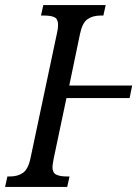

<svg xmlns="http://www.w3.org/2000/svg" viewBox="-37 -734 547 754"><path d="M-8 -41H2Q33 -41 53.5 -55.5Q74 -70 83 -114L187 -605Q191 -621 191 -636Q191 -659 177.5 -666Q164 -673 135 -673H124L133 -714H378L369 -673H359Q327 -673 306.5 -658.5Q286 -644 277 -600L235 -398H482L472 -349H224L174 -112Q169 -85 169 -78Q169 -56 183.5 -48.5Q198 -41 226 -41H236L227 0H-17Z"/></svg>

Font: Noto Serif Cond
Style: Italic
Weight: 400
Width: 3
Italic angle: -12°
Designer: Monotype Design Team
Foundry: Monotype Imaging Inc.
Version: Version 1.001